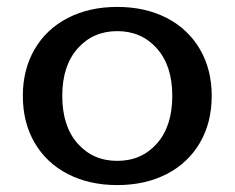

<svg xmlns="http://www.w3.org/2000/svg" viewBox="-20 -521 678 555"><path d="M46 -244Q46 -320 80 -378.5Q114 -437 176 -469Q238 -501 319 -501Q400 -501 462 -469Q524 -437 558 -378.5Q592 -320 592 -244Q592 -167 558 -108.5Q524 -50 462 -18Q400 14 319 14Q238 14 176 -18Q114 -50 80 -108.5Q46 -167 46 -244ZM478 -244Q478 -331 433.5 -381Q389 -431 319 -431Q249 -431 204.5 -381Q160 -331 160 -244Q160 -156 204.5 -106Q249 -56 319 -56Q389 -56 433.5 -106Q478 -156 478 -244Z"/></svg>

Font: Maitree Semibold
Style: Regular
Weight: 600
Designer: CadsonDemak Team
Foundry: CadsonDemak
Version: Version 1.010